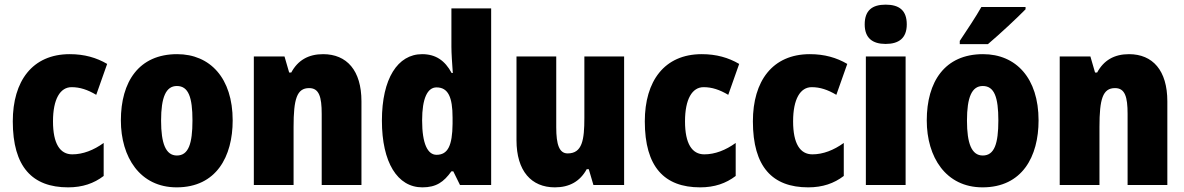

<svg xmlns="http://www.w3.org/2000/svg" viewBox="-20 -796 5095 826"><path d="M273 10C335 10 384 -7 426 -39V-181C383 -150 337 -132 291 -132C238 -132 208 -178 208 -274C208 -370 239 -421 288 -421C324 -421 357 -410 394 -388L441 -521C395 -548 343 -563 280 -563C119 -563 35 -447 35 -274C35 -78 119 10 273 10Z M981 -278C981 -460 884 -563 742 -563C577 -563 500 -444 500 -278C500 -120 582 10 740 10C911 10 981 -123 981 -278ZM673 -277C673 -378 694 -426 741 -426C791 -426 808 -377 808 -278C808 -178 791 -127 741 -127C693 -127 673 -179 673 -277Z M1370 -563C1306 -563 1261 -536 1233 -484H1224L1204 -553H1072V0H1243V-250C1243 -370 1257 -417 1310 -417C1353 -417 1364 -379 1364 -306V0H1535V-360C1535 -493 1472 -563 1370 -563Z M1797 10C1857 10 1889 -13 1922 -59H1930L1959 0H2093V-760H1922V-595C1922 -566 1925 -525 1928 -482H1923C1894 -536 1854 -563 1796 -563C1691 -563 1623 -458 1623 -277C1623 -97 1690 10 1797 10ZM1858 -130C1820 -130 1796 -177 1796 -278C1796 -373 1819 -420 1858 -420C1908 -420 1927 -378 1927 -290V-263C1926 -170 1907 -130 1858 -130Z M2665 -553H2494V-289C2494 -194 2485 -136 2422 -136C2386 -136 2373 -174 2373 -248V-553H2202V-193C2202 -60 2266 10 2367 10C2429 10 2475 -15 2504 -68H2513L2533 0H2665Z M2992 10C3054 10 3103 -7 3145 -39V-181C3102 -150 3056 -132 3010 -132C2957 -132 2927 -178 2927 -274C2927 -370 2958 -421 3007 -421C3043 -421 3076 -410 3113 -388L3160 -521C3114 -548 3062 -563 2999 -563C2838 -563 2754 -447 2754 -274C2754 -78 2838 10 2992 10Z M3457 10C3519 10 3568 -7 3610 -39V-181C3567 -150 3521 -132 3475 -132C3422 -132 3392 -178 3392 -274C3392 -370 3423 -421 3472 -421C3508 -421 3541 -410 3578 -388L3625 -521C3579 -548 3527 -563 3464 -563C3303 -563 3219 -447 3219 -274C3219 -78 3303 10 3457 10Z M3790 -776C3732 -776 3700 -751 3700 -691C3700 -632 3734 -607 3790 -607C3847 -607 3881 -632 3881 -691C3881 -751 3849 -776 3790 -776ZM3876 -553H3705V0H3876Z M4392 -756V-766H4202C4177 -722 4141 -668 4109 -620V-606H4230C4281 -649 4358 -721 4392 -756ZM4448 -278C4448 -460 4351 -563 4209 -563C4044 -563 3967 -444 3967 -278C3967 -120 4049 10 4207 10C4378 10 4448 -123 4448 -278ZM4140 -277C4140 -378 4161 -426 4208 -426C4258 -426 4275 -377 4275 -278C4275 -178 4258 -127 4208 -127C4160 -127 4140 -179 4140 -277Z M4837 -563C4773 -563 4728 -536 4700 -484H4691L4671 -553H4539V0H4710V-250C4710 -370 4724 -417 4777 -417C4820 -417 4831 -379 4831 -306V0H5002V-360C5002 -493 4939 -563 4837 -563Z"/></svg>

Font: Noto Sans Gurmukhi Condensed Black
Style: Regular
Weight: 900
Width: 3
Designer: Jelle Bosma - Monotype Design Team
Foundry: Monotype Imaging Inc.
Version: Version 2.004